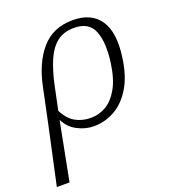

<svg xmlns="http://www.w3.org/2000/svg" viewBox="-202 -649 885 994"><g transform="rotate(-20 241.0 -152.0)"><path d="M50 -273Q75 -396 139 -470Q203 -544 312 -544Q414 -544 460.5 -476Q507 -408 488 -274Q475 -177 437 -114Q399 -51 345 -20.5Q291 10 229 10Q182 10 138 -13.5Q94 -37 74 -80H72L10 240H-60L10 -83ZM230 -36Q273 -36 312 -58Q351 -80 380.5 -131Q410 -182 422 -268Q437 -376 412 -440Q387 -504 305 -504Q247 -504 210 -474.5Q173 -445 149.5 -390.5Q126 -336 110 -262L82 -128Q108 -77 145.5 -56.5Q183 -36 230 -36Z"/></g></svg>

Font: Noto Serif Light
Style: Italic
Weight: 300
Italic angle: -12°
Designer: Monotype Design Team
Foundry: Monotype Imaging Inc.
Version: Version 2.013